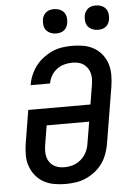

<svg xmlns="http://www.w3.org/2000/svg" viewBox="-62 -998 725 1052"><g transform="rotate(-5 300.0 -472.0)"><path d="M256 8Q224 8 193 2.5Q162 -3 136 -17.5Q110 -32 91 -55.5Q72 -79 62 -107.5Q52 -136 52 -168Q52 -200 57 -232L87 -414H429L446 -518Q449 -535 449.5 -552Q450 -569 446 -584.5Q442 -600 433 -613Q424 -626 411 -635Q398 -644 382 -647.5Q366 -651 349 -651Q328 -651 305.5 -645Q283 -639 264.5 -625Q246 -611 234 -590.5Q222 -570 219 -549L218 -548H111L112 -549Q116 -576 127.5 -603Q139 -630 156.5 -653Q174 -676 198 -694Q222 -712 248 -723.5Q274 -735 302 -739Q330 -743 357 -743Q389 -743 419.5 -737.5Q450 -732 476 -717Q502 -702 520.5 -678.5Q539 -655 548 -626.5Q557 -598 557 -566.5Q557 -535 552 -503L500 -188Q495 -161 485 -134Q475 -107 457.5 -83Q440 -59 416.5 -41Q393 -23 366.5 -11.5Q340 0 311.5 4Q283 8 256 8ZM257 -84Q272 -84 288.5 -87Q305 -90 320 -97Q335 -104 348.5 -115.5Q362 -127 371.5 -141.5Q381 -156 386.5 -171.5Q392 -187 394 -203L414 -321H180L163 -217Q160 -200 159.5 -183.5Q159 -167 162.5 -151.5Q166 -136 174.5 -123Q183 -110 195.5 -101Q208 -92 224 -88Q240 -84 257 -84ZM506 -818Q490 -818 475.5 -824Q461 -830 451.5 -841.5Q442 -853 440 -869Q438 -885 440 -901Q442 -912 448 -922.5Q454 -933 463 -940Q472 -947 483.5 -949.5Q495 -952 506 -952Q522 -952 536.5 -946Q551 -940 560 -928.5Q569 -917 571.5 -901Q574 -885 571 -869Q569 -858 563.5 -847.5Q558 -837 548.5 -830Q539 -823 528 -820.5Q517 -818 506 -818ZM276 -818Q260 -818 245.5 -824Q231 -830 221.5 -841.5Q212 -853 210 -869Q208 -885 210 -901Q212 -912 218 -922.5Q224 -933 233 -940Q242 -947 253.5 -949.5Q265 -952 276 -952Q292 -952 306.5 -946Q321 -940 330 -928.5Q339 -917 341.5 -901Q344 -885 341 -869Q339 -858 333.5 -847.5Q328 -837 318.5 -830Q309 -823 298 -820.5Q287 -818 276 -818Z"/></g></svg>

Font: Iosevka Aile Semibold
Style: Italic
Weight: 600
Italic angle: -9°
Designer: Belleve Invis
Foundry: Belleve Invis
Version: Version 31.1.0; ttfautohint (v1.8.4)